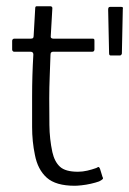

<svg xmlns="http://www.w3.org/2000/svg" viewBox="-20 -596 414 616"><path d="M220 0Q159 0 130 -26Q101 -52 92 -99Q83 -142 83 -189Q83 -236 83 -286Q83 -321 84 -354Q85 -387 87 -421Q87 -430 78 -430H25Q23 -430 21 -432Q19 -434 19 -437V-465Q19 -468 21 -470Q23 -472 26 -472H79Q84 -472 86 -474Q88 -476 88 -482L93 -570Q93 -576 98 -576H141Q144 -576 146 -574.5Q148 -573 148 -570L143 -483Q142 -477 144 -474.5Q146 -472 151 -472H277Q281 -472 282 -470.5Q283 -469 283 -465V-437Q283 -435 281.5 -432.5Q280 -430 276 -430H150Q147 -430 144.5 -428Q142 -426 142 -420Q141 -386 139.5 -351Q138 -316 138 -280Q138 -239 138.5 -194.5Q139 -150 148 -108Q155 -77 172.5 -61Q190 -45 230 -45Q245 -45 260 -48.5Q275 -52 289 -57Q295 -61 297 -60Q299 -59 301 -54L309 -28Q312 -24 309 -21Q306 -18 298 -14Q287 -10 271.5 -6.5Q256 -3 241.5 -1.5Q227 0 220 0ZM335 -418Q333 -418 331.5 -419.5Q330 -421 330 -425L327 -565Q327 -570 328.5 -572Q330 -574 334 -574H368Q373 -574 374 -572Q375 -570 374 -567L371 -424Q370 -421 368.5 -419.5Q367 -418 364 -418Z"/></svg>

Font: Glory Thin Light
Style: Regular
Weight: 300
Version: Version 1.011